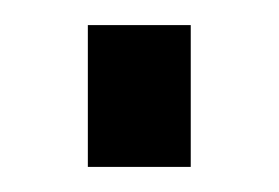

<svg xmlns="http://www.w3.org/2000/svg" viewBox="-20 -388 222 153"><path d="M50 -255V-368H132V-255Z"/></svg>

Font: Turret Road
Style: Bold
Weight: 700
Designer: Noponies
Foundry: Noponies
Version: Version 1.001; ttfautohint (v1.8)